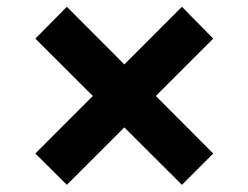

<svg xmlns="http://www.w3.org/2000/svg" viewBox="-20 -567 716 554"><path d="M504.9 -33.7 82 -455.6 172.9 -547.4 595.2 -124ZM172.9 -33.7 82 -124 504.9 -547.4 595.2 -455.6Z"/></svg>

Font: Inter 16pt
Style: Bold
Weight: 700
Version: Version 4.001;git-66647c0bb